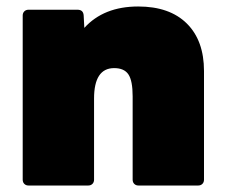

<svg xmlns="http://www.w3.org/2000/svg" viewBox="-20 -572 695 592"><path d="M68 0Q60 0 55 -5Q50 -10 50 -18V-524Q50 -532 55 -537Q60 -542 68 -542H219Q237 -542 238 -524L240 -486Q300 -552 406 -552Q503 -552 556 -499.5Q609 -447 609 -353V-18Q609 -10 604 -5Q599 0 591 0H407Q399 0 394 -5Q389 -10 389 -18V-275Q389 -323 376 -342.5Q363 -362 332 -362Q270 -362 270 -268V-18Q270 -10 265 -5Q260 0 252 0Z"/></svg>

Font: LINE Seed Sans TH App Heavy
Style: Regular
Weight: 900
Designer: Dalton Maag Ltd | Thai characters by Cadson Demak Co.,Ltd.
Foundry: Dalton Maag Ltd
Version: Version 1.003